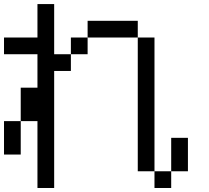

<svg xmlns="http://www.w3.org/2000/svg" viewBox="-20 -937 1040 957"><path d="M0 -166.7V-333.3H83.3V-166.7ZM0 -666.7V-750H166.7V-916.7H250V-666.7H333.3V-583.3H250V0H166.7V-333.3H83.3V-500H166.7V-666.7ZM750 -83.3H666.7V-750H750ZM750 0V-83.3H833.3V0ZM916.7 -83.3H833.3V-250H916.7ZM333.3 -666.7V-750H416.7V-666.7ZM666.7 -833.3V-750H416.7V-833.3Z"/></svg>

Font: Galmuri11 Regular
Style: Regular
Weight: 400
Designer: Minseo Lee (Quiple)
Version: Version 2.356;hotconv 1.1.0;makeotfexe 2.6.0 DEVELOPMENT